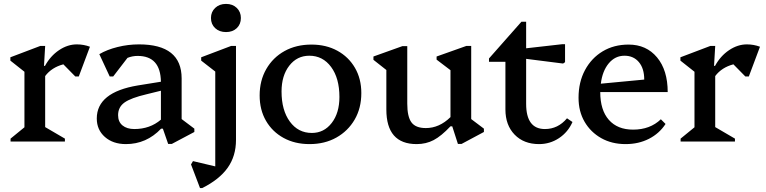

<svg xmlns="http://www.w3.org/2000/svg" viewBox="-20 -724 3916 982"><path d="M34 0V-15L105 -73V-357L33 -414V-431L186 -489H211L205 -387H210Q238 -438 282 -467.5Q326 -497 373 -497Q408 -497 440 -485L383 -333H365L304 -395Q244 -379 211 -335V-74L312 -15V0Z M624 13Q558 13 516.5 -23.5Q475 -60 475 -118Q475 -252 685 -287L803 -306Q801 -438 684 -438Q657 -438 632 -428L559 -333H541L488 -447Q527 -470 581 -483.5Q635 -497 691 -497Q909 -497 909 -323V-115L974 -66V-49L859 12H840L813 -66H804Q729 13 624 13ZM584 -135Q584 -101 606.5 -82.5Q629 -64 667 -64Q747 -64 803 -112V-260L730 -242Q649 -223 616.5 -199.5Q584 -176 584 -135Z M1003 238 957 117 967 100 1081 127V-358L1009 -414V-431L1162 -489H1187V-8Q1187 74 1144.5 134Q1102 194 1014 238ZM1136 -560Q1102 -560 1080.5 -580Q1059 -600 1059 -632Q1059 -663 1080.5 -683.5Q1102 -704 1136 -704Q1170 -704 1191 -683.5Q1212 -663 1212 -632Q1212 -600 1191 -580Q1170 -560 1136 -560Z M1563 13Q1488 13 1430.5 -18.5Q1373 -50 1340.5 -106Q1308 -162 1308 -236Q1308 -312 1342 -371Q1376 -430 1435.5 -463Q1495 -496 1573 -496Q1648 -496 1705.5 -464.5Q1763 -433 1795.5 -377Q1828 -321 1828 -248Q1828 -171 1794 -112.5Q1760 -54 1700.5 -20.5Q1641 13 1563 13ZM1575 -44Q1637 -44 1676.5 -95Q1716 -146 1716 -228Q1716 -324 1673.5 -381.5Q1631 -439 1562 -439Q1499 -439 1459.5 -388Q1420 -337 1420 -256Q1420 -160 1462.5 -102Q1505 -44 1575 -44Z M2111 13Q1956 13 1956 -164V-366L1890 -418V-435L2038 -488H2063V-194Q2063 -127 2084.5 -98Q2106 -69 2158 -69Q2227 -69 2284 -125V-365L2213 -419V-435L2365 -489H2390V-115L2455 -66V-49L2341 12H2322L2293 -78H2284Q2237 -28 2198 -7.5Q2159 13 2111 13Z M2737 13Q2659 13 2612 -35.5Q2565 -84 2565 -164V-408H2481V-425L2647 -613H2671V-477L2856 -498H2870V-406L2860 -399L2671 -423V-193Q2671 -64 2767 -64Q2834 -64 2880 -119L2908 -100Q2885 -48 2839 -17.5Q2793 13 2737 13Z M3180 13Q3109 13 3055 -17.5Q3001 -48 2970 -101Q2939 -154 2939 -224Q2939 -304 2972 -365.5Q3005 -427 3062.5 -461.5Q3120 -496 3195 -496Q3286 -496 3340.5 -430.5Q3395 -365 3395 -253H3050Q3050 -161 3094 -111Q3138 -61 3218 -61Q3305 -61 3360 -114L3384 -90Q3352 -41 3299 -14Q3246 13 3180 13ZM3174 -439Q3126 -439 3093.5 -400Q3061 -361 3053 -296L3275 -317Q3275 -374 3247.5 -406.5Q3220 -439 3174 -439Z M3461 0V-15L3532 -73V-357L3460 -414V-431L3613 -489H3638L3632 -387H3637Q3665 -438 3709 -467.5Q3753 -497 3800 -497Q3835 -497 3867 -485L3810 -333H3792L3731 -395Q3671 -379 3638 -335V-74L3739 -15V0Z"/></svg>

Font: Platypi
Style: Regular
Weight: 400
Designer: David Sargent
Foundry: Bolt Cutter Type
Version: Version 1.200; ttfautohint (v1.8.4.7-5d5b)